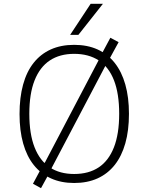

<svg xmlns="http://www.w3.org/2000/svg" viewBox="-20 -947 775 1002"><path d="M367 8Q299 8 246 -16Q193 -40 156.5 -85.5Q120 -131 101 -198Q82 -265 82 -352Q82 -438 100.5 -505.5Q119 -573 155.5 -619Q192 -665 245 -689Q298 -713 367 -713Q436 -713 489 -689Q542 -665 578.5 -619Q615 -573 634 -506Q653 -439 653 -353Q653 -266 634 -199Q615 -132 578.5 -86Q542 -40 489 -16Q436 8 367 8ZM367 -39Q443 -39 495 -73.5Q547 -108 574.5 -178Q602 -248 602 -353Q602 -458 575 -527.5Q548 -597 495.5 -631.5Q443 -666 367 -666Q292 -666 240 -631.5Q188 -597 160.5 -527.5Q133 -458 133 -353Q133 -248 160.5 -178Q188 -108 240 -73.5Q292 -39 367 -39ZM194 35 152 12 198 -74 216 -102 499 -641 512 -668 556 -750 599 -727 552 -641 535 -613 251 -73 239 -47ZM346 -765 453 -927H517L389 -765Z"/></svg>

Font: Nunito Sans 7pt SemiCondensed ExtraLight
Style: Regular
Weight: 250
Width: 4
Designer: Vernon Adams
Foundry: Vernon Adams
Version: Version 3.101;gftools[0.9.27]